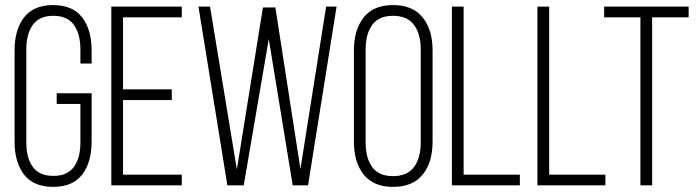

<svg xmlns="http://www.w3.org/2000/svg" viewBox="-20 -726 2734 752"><path d="M37.1 -170.9V-528.8Q37.1 -609.4 74.2 -657.7Q111.3 -706.1 188 -706.1Q264.6 -706.1 301.8 -657.7Q338.9 -609.4 338.9 -528.8V-477.1H294.9V-532.2Q294.9 -592.8 269.5 -628.4Q244.1 -664.1 189 -664.1Q133.8 -664.1 108.4 -628.4Q83 -592.8 83 -532.2V-168Q83 -107.4 108.4 -72.3Q133.8 -37.1 189 -37.1Q244.1 -37.1 269.5 -72.3Q294.9 -107.4 294.9 -168V-318.8H202.1V-360.8H338.9V-170.9Q338.9 -90.3 301.8 -42.2Q264.6 5.9 188 5.9Q111.3 5.9 74.2 -42.2Q37.1 -90.3 37.1 -170.9Z M416 0V-700.2H691.9V-658.2H461.9V-376H652.8V-334H461.9V-42H691.9V0Z M757.3 -700.2H802.7L907.7 -62L1009.8 -696.8H1058.6L1156.7 -64L1257.3 -700.2H1298.3L1186.5 0H1126.5L1032.7 -573.2L934.6 0H870.6Z M1366.2 -170.9V-528.8Q1366.2 -609.4 1404.5 -657.7Q1442.9 -706.1 1519 -706.1Q1596.7 -706.1 1635.5 -657.7Q1674.3 -609.4 1674.3 -528.8V-170.9Q1674.3 -90.3 1635.5 -42.2Q1596.7 5.9 1519 5.9Q1442.9 5.9 1404.5 -42.2Q1366.2 -90.3 1366.2 -170.9ZM1412.1 -168Q1412.1 -106.9 1438 -71.5Q1463.9 -36.1 1519 -36.1Q1575.2 -36.1 1601.6 -71.8Q1627.9 -107.4 1627.9 -168V-532.2Q1627.9 -592.8 1601.6 -628.4Q1575.2 -664.1 1519 -664.1Q1463.9 -664.1 1438 -628.7Q1412.1 -593.3 1412.1 -532.2Z M1750 0V-700.2H1795.9V-42H2016.1V0Z M2085 0V-700.2H2130.9V-42H2351.1V0Z M2346.2 -658.2V-700.2H2677.2V-658.2H2534.2V0H2488.3V-658.2Z"/></svg>

Font: Bebas Neue Book
Style: Regular
Weight: 400
Designer: Ryoichi Tsunekawa
Foundry: Ryoichi Tsunekawa
Version: Version 001.003